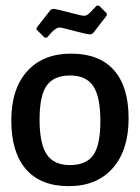

<svg xmlns="http://www.w3.org/2000/svg" viewBox="-20 -645 490 673"><path d="M229.4 -457Q328 -457 379.4 -399.1Q430.8 -341.1 430.8 -229.9Q430.8 -118.7 375.2 -55.6Q319.6 7.5 221 7.5Q122.4 7.5 71 -51.9Q19.6 -111.2 19.6 -222.4Q19.6 -333.6 75.2 -395.3Q130.8 -457 229.4 -457ZM225.7 -380.4Q169.2 -380.4 143.9 -345.3Q118.7 -310.3 118.7 -226.2Q118.7 -142.1 143.5 -104.2Q168.2 -66.4 225.2 -66.4Q282.2 -66.4 307 -101.4Q331.8 -136.4 331.8 -221Q331.8 -305.6 307 -343Q282.2 -380.4 225.7 -380.4ZM354.2 -590.7 305.6 -528 296.3 -524.3Q277.6 -526.2 236.9 -537.4Q196.3 -548.6 188.8 -548.6Q172.9 -548.6 144.9 -513.1H136.4L108.4 -541.1V-547.7L157.9 -611.2L167.3 -614Q184.1 -612.1 224.8 -600.9Q265.4 -589.7 274.3 -589.7Q283.2 -589.7 291.1 -596.7Q299.1 -603.7 307.5 -613.1Q315.9 -622.4 318.7 -625.2H327.1L354.2 -598.1Z"/></svg>

Font: Gurajada
Style: Regular
Weight: 400
Designer: Purushoth Kumar Guthula
Foundry: SiliconAndhra, USA.
Version: Version 1.0.3; ttfautohint (v1.2.42-39fb)